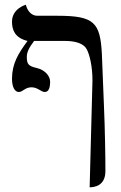

<svg xmlns="http://www.w3.org/2000/svg" viewBox="-20 -587 516 816"><path d="M170 -196C188 -196 193 -215.8 193 -240C193 -264 171 -290 136 -298C99.1 -306.4 94 -316 94 -346C94 -365 103 -384 125 -413H257C303 -413 337 -401 349 -377C361 -354 373 -305 373 -245L361 209C381 209 428 203 428 140C428 77 426 -41 422 -132L413 -357C406 -491 381 -520 225 -520H138C112 -520 95 -544 90 -567C90 -567 31 -551 31 -495C31 -460 43 -426 97 -413C58 -360 31 -317 31 -252C31 -215 44 -196 60 -196C77 -196 86 -216 114 -216C140 -216 155 -196 170 -196Z"/></svg>

Font: Libertinus Serif Display
Style: Regular
Weight: 400
Designer: Philipp H. Poll
Foundry: Khaled Hosny
Version: Version 6.1